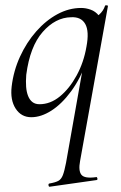

<svg xmlns="http://www.w3.org/2000/svg" viewBox="-20 -429 455 724"><path d="M168 275Q164 276 163 270Q162 264 166 263Q189 259 200 253Q211 247 217 231.5Q223 216 229 185L297 -199L308 -200Q283 -132 248 -84.5Q213 -37 174 -12Q135 13 98 13Q60 13 39 -19.5Q18 -52 24 -103Q31 -162 55.5 -215.5Q80 -269 116.5 -310.5Q153 -352 196.5 -375.5Q240 -399 286 -399Q304 -399 322 -392.5Q340 -386 352.5 -370.5Q365 -355 367 -330L325 -357Q337 -359 353.5 -373.5Q370 -388 376 -407Q377 -410 382.5 -409Q388 -408 387 -406L282 178Q275 215 287 230Q299 245 342 239Q345 237 347 243Q349 249 344 250ZM129 -36Q170 -36 206 -65.5Q242 -95 269 -144.5Q296 -194 306 -253Q317 -311 301.5 -338.5Q286 -366 248 -364Q189 -363 141 -308.5Q93 -254 79 -147Q77 -122 78.5 -102Q80 -82 86 -67Q92 -52 102.5 -44Q113 -36 129 -36Z"/></svg>

Font: Cormorant
Style: Italic
Weight: 400
Italic angle: -10°
Designer: Christian Thalmann (Catharsis Fonts)
Foundry: Catharsis Fonts
Version: Version 4.000